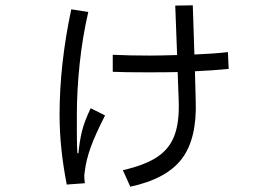

<svg xmlns="http://www.w3.org/2000/svg" viewBox="-20 -650 1040 722"><path d="M716 -271Q721 -128 663.5 -52.5Q606 23 470 52L442 -10Q525 -29 571 -59.5Q617 -90 636 -140.5Q655 -191 652 -272L648 -379Q611 -378 536 -378Q446 -378 404 -380V-444Q467 -441 542 -441Q578 -441 646 -443L639 -629L705 -630L711 -445Q784 -448 837 -454L840 -391Q782 -385 713 -382ZM275 -74Q279 -118 288 -155.5Q297 -193 321 -243L375 -216Q337 -141 320.5 -94.5Q304 -48 299 -7Q297 5 297 12Q297 21 299 39L231 44Q204 -94 204 -218Q204 -408 248 -615L312 -605Q290 -510 279.5 -409.5Q269 -309 269 -217V-154Q269 -97 271 -74Z"/></svg>

Font: IBM Plex Sans JP
Style: Regular
Weight: 400
Designer: Mike Abbink; Paul van der Laan; Pieter van Rosmalen; Wujin Sim; Yejin Wi; Jinhee Kim; Boomi Park; Yona Kim; Kichan Ma
Foundry: Sandoll Inc.
Version: Version 1.000